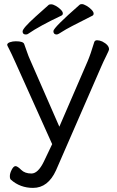

<svg xmlns="http://www.w3.org/2000/svg" viewBox="-20 -908 569 935"><path d="M429 -831Q307 -770 285 -755Q263 -740 256 -740Q240 -740 240 -756.5Q240 -773 368 -885Q371 -888 379 -888Q387 -888 401 -880Q415 -872 425.5 -861Q436 -850 436 -842Q436 -834 429 -831ZM279 -832Q173 -782 118 -744Q113 -740 106 -740Q90 -740 90 -755Q90 -770 152 -826Q214 -882 217.5 -884.5Q221 -887 229.5 -887Q238 -887 251.5 -879.5Q265 -872 275.5 -861.5Q286 -851 286 -843Q286 -835 279 -832ZM234 -206 56 -602Q34 -651 24.5 -669Q15 -687 15 -689Q15 -698 28.5 -702.5Q42 -707 57 -707Q94 -707 98 -693Q103 -680 111 -656.5Q119 -633 126 -618L269 -291L406 -608Q421 -643 439 -703Q442 -712 453 -712Q464 -712 478 -706Q511 -689 511 -668Q511 -663 497 -635Q483 -607 474 -586L253 -79Q214 7 141 7Q78 7 33 -33Q28 -37 28 -50.5Q28 -64 37 -81.5Q46 -99 55.5 -99Q65 -99 83 -81Q101 -63 133 -63Q165 -63 193 -120Z"/></svg>

Font: Moon Stars Kai T
Style: Regular
Weight: 400
Designer: GuiWonder
Version: Version 1.101